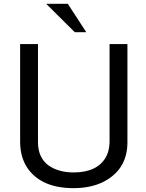

<svg xmlns="http://www.w3.org/2000/svg" viewBox="-20 -959 762 1002"><path d="M551.8 -729H645V-216.8Q645 -86.9 541 -22Q469.2 22.9 363.8 22.9Q199.2 22.9 126 -78.1Q85.9 -134.8 85 -216.8V-729H178.2V-216.8Q178.2 -138.2 231 -97.2Q284.2 -59.1 363.8 -59.1Q486.8 -59.1 532.2 -138.2Q550.8 -170.9 551.8 -216.8ZM334 -939 430.2 -791H370.1L221.2 -939Z"/></svg>

Font: SolaimanLipiNormal
Style: Normal
Weight: 400
Designer: Solaiman Karim
Version: Version 1.6.1 ; ttfautohint (v1.5.65-e2d9)